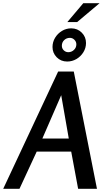

<svg xmlns="http://www.w3.org/2000/svg" viewBox="-49 -1172 665 1192"><path d="M409 -728 553 0H436L393 -231H179L72 0H-29L312 -728ZM331 -581 214 -312H378ZM468 -1152H569L430 -1035H369ZM393 -996Q432 -996 458.5 -969.5Q485 -943 485 -905Q485 -874 468.5 -847.5Q452 -821 425.5 -805.5Q399 -790 368 -790Q329 -790 303 -816.5Q277 -843 277 -880Q277 -911 293 -937.5Q309 -964 335.5 -980Q362 -996 393 -996ZM385 -937Q364 -937 349.5 -923Q335 -909 335 -888Q335 -871 347 -859.5Q359 -848 375 -848Q395 -848 410 -862Q425 -876 425 -897Q425 -913 413 -925Q401 -937 385 -937Z"/></svg>

Font: Rosario SemiBold
Style: Italic
Weight: 600
Italic angle: -8.05°
Designer: Hector Gatti
Foundry: Omnibus Type
Version: Version 1.101; ttfautohint (v1.8.1.43-b0c9)